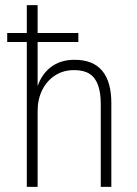

<svg xmlns="http://www.w3.org/2000/svg" viewBox="-20 -725 531 745"><path d="M84 0V-562H8V-597H84V-705H126V-597H284V-562H126V-375H121Q136 -431 174 -462Q212 -493 269 -493Q341 -493 376.5 -450.5Q412 -408 412 -325V0H371V-321Q371 -365 360.5 -394.5Q350 -424 327.5 -438.5Q305 -453 267 -453Q226 -453 194 -432.5Q162 -412 144 -376Q126 -340 126 -294V0Z"/></svg>

Font: Nunito Sans 10pt Condensed ExtraLight
Style: Regular
Weight: 250
Width: 3
Designer: Vernon Adams
Foundry: Vernon Adams
Version: Version 3.101;gftools[0.9.27]